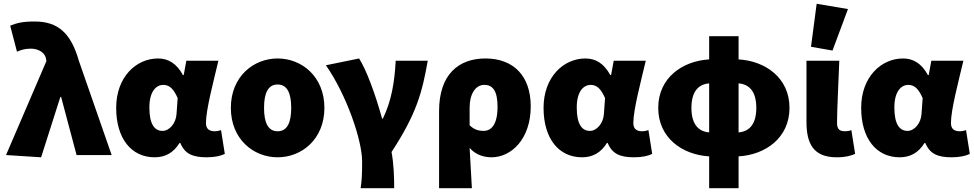

<svg xmlns="http://www.w3.org/2000/svg" viewBox="-20 -822 5162 1018"><path d="M198 12 300 -308H304L386 0H572L398 -500C356 -648 286 -708 164 -708C98 -708 70 -700 34 -686L70 -548C94 -558 112 -564 144 -564C180 -564 218 -546 224 -510L226 -498L12 0Z M800 12C856 12 900 -12 932 -64H936C960 -6 1002 12 1076 12C1120 12 1152 4 1172 -6L1152 -132C1140 -128 1129 -126 1120 -126C1092 -126 1072 -136 1072 -170C1072 -240 1112 -390 1138 -500H968L954 -424H950C916 -486 872 -512 818 -512C702 -512 596 -414 596 -250C596 -88 676 12 800 12ZM842 -128C800 -128 772 -162 772 -252C772 -340 810 -372 846 -372C884 -372 904 -342 922 -302L916 -218C913 -168 878 -128 842 -128Z M1452 12C1580 12 1700 -84 1700 -250C1700 -416 1580 -512 1452 -512C1324 -512 1204 -416 1204 -250C1204 -84 1324 12 1452 12ZM1452 -126C1400 -126 1380 -174 1380 -250C1380 -326 1400 -374 1452 -374C1504 -374 1524 -326 1524 -250C1524 -174 1504 -126 1452 -126Z M1892 176H2070C2070 120 2068 48 2056 -16C2188 -218 2218 -330 2248 -500H2078C2072 -386 2056 -288 2010 -193H2006C1968 -330 1922 -452 1884 -512L1708 -476C1818 -318 1900 -78 1900 34C1900 108 1898 136 1892 176Z M2308 176H2482C2478 108 2474 34 2470 -38C2502 0 2548 12 2586 12C2692 12 2794 -86 2794 -258C2794 -420 2702 -512 2554 -512C2412 -512 2308 -428 2308 -233ZM2544 -128C2519 -128 2494 -134 2470 -158V-252C2470 -322 2500 -372 2548 -372C2594 -372 2618 -338 2618 -256C2618 -160 2584 -128 2544 -128Z M3066 12C3122 12 3166 -12 3198 -64H3202C3226 -6 3268 12 3342 12C3386 12 3418 4 3438 -6L3418 -132C3406 -128 3395 -126 3386 -126C3358 -126 3338 -136 3338 -170C3338 -240 3378 -390 3404 -500H3234L3220 -424H3216C3182 -486 3138 -512 3084 -512C2968 -512 2862 -414 2862 -250C2862 -88 2942 12 3066 12ZM3108 -128C3066 -128 3038 -162 3038 -252C3038 -340 3076 -372 3112 -372C3150 -372 3170 -342 3188 -302L3182 -218C3179 -168 3144 -128 3108 -128Z M3646 -250C3646 -333 3680 -375 3740 -380V-120C3680 -125 3646 -167 3646 -250ZM3990 -250C3990 -167 3956 -125 3896 -120V-380C3956 -375 3990 -333 3990 -250ZM3740 176H3896V7C4037 -1 4166 -90 4166 -250C4166 -410 4037 -499 3896 -507V-630H3740V-507C3599 -499 3470 -410 3470 -250C3470 -90 3599 -1 3740 7Z M4416 12C4464 12 4490 4 4514 -6L4494 -132C4484 -128 4470 -126 4462 -126C4432 -126 4418 -136 4418 -170C4418 -240 4426 -390 4430 -500H4256V-176C4256 -64 4290 12 4416 12ZM4280 -574 4394 -554 4476 -774 4310 -802Z M4750 12C4806 12 4850 -12 4882 -64H4886C4910 -6 4952 12 5026 12C5070 12 5102 4 5122 -6L5102 -132C5090 -128 5079 -126 5070 -126C5042 -126 5022 -136 5022 -170C5022 -240 5062 -390 5088 -500H4918L4904 -424H4900C4866 -486 4822 -512 4768 -512C4652 -512 4546 -414 4546 -250C4546 -88 4626 12 4750 12ZM4792 -128C4750 -128 4722 -162 4722 -252C4722 -340 4760 -372 4796 -372C4834 -372 4854 -342 4872 -302L4866 -218C4863 -168 4828 -128 4792 -128Z"/></svg>

Font: Giro Sans Black
Style: Regular
Weight: 900
Designer: Paul D. Hunt
Foundry: Adobe Systems Incorporated
Version: Version 1.000;PS 1.0;hotconv 1.0.88;makeotf.lib2.5.647800